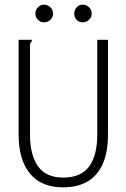

<svg xmlns="http://www.w3.org/2000/svg" viewBox="-20 -794 540 825"><path d="M251 11Q157 11 108.5 -48.5Q60 -108 60 -215V-623H108H117V-616Q111 -612 109.5 -605.5Q108 -599 109 -582V-214Q109 -129 143 -80Q177 -31 252 -31Q328 -31 363 -78.5Q398 -126 398 -217V-623H444V-218Q444 -139 421 -88.5Q398 -38 355 -13.5Q312 11 251 11ZM169 -698Q154 -698 143 -709Q132 -720 132 -735Q132 -751 143 -762.5Q154 -774 169 -774Q185 -774 196.5 -763Q208 -752 208 -735Q208 -720 196.5 -709Q185 -698 169 -698ZM335 -698Q320 -698 309.5 -708.5Q299 -719 299 -735Q299 -751 309.5 -762.5Q320 -774 335 -774Q351 -774 362.5 -763Q374 -752 374 -735Q374 -720 362.5 -709Q351 -698 335 -698Z"/></svg>

Font: Inconsolata Light
Style: Regular
Weight: 300
Designer: Raph Levien, Cyreal, Brenton Simpson
Foundry: Raph Levien, Cyreal, Google
Version: Version 3.001